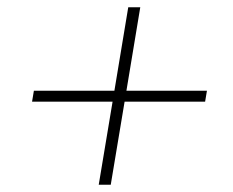

<svg xmlns="http://www.w3.org/2000/svg" viewBox="-20 -569 640 527"><path d="M251 -62 289 -290H68L73 -320H294L332 -549H365L327 -320H548L543 -290H322L284 -62Z"/></svg>

Font: IBM Plex Mono ExtraLight
Style: Italic
Weight: 200
Italic angle: -9°
Monospace: yes
Designer: Mike Abbink, Paul van der Laan, Pieter van Rosmalen
Foundry: Bold Monday
Version: Version 2.3